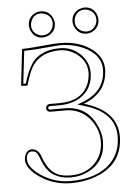

<svg xmlns="http://www.w3.org/2000/svg" viewBox="-57 -861 656 916"><g transform="rotate(-5 271.0 -402.5)"><path d="M248 -24.9Q324.2 -24.9 369.6 -76.2Q404.8 -116.7 404.8 -175.8Q404.8 -231.4 367.2 -280.3Q322.3 -335.4 249 -335.9H175.8Q159.2 -337.9 158.2 -354Q159.7 -371.6 175.8 -373H223.1Q334.5 -373 365.7 -456.1Q374.5 -480.5 375 -505.9Q375 -565.4 319.8 -602.1Q286.1 -623.5 249 -624Q148.9 -624 108.9 -550.3Q95.2 -524.4 79.1 -469.2L48.8 -471.2L68.8 -646Q103 -646 203.1 -655.8Q229.5 -658.2 251 -658.2Q345.2 -658.2 406.7 -609.9Q454.6 -570.8 455.1 -516.1Q453.6 -403.3 339.8 -359.9Q495.6 -314 497.1 -191.9Q497.1 -61.5 373.5 -11.2Q315.4 12.2 245.1 12.2Q154.8 11.7 84 -43Q36.6 -80.6 36.1 -118.2Q40.5 -161.6 69.8 -165Q99.1 -165 112.3 -137.2Q115.7 -129.4 119.1 -120.1Q143.6 -48.8 196.3 -31.7Q219.2 -24.9 248 -24.9ZM110.8 -753.9Q110.8 -792 144 -810.1Q157.7 -816.9 171.9 -816.9Q211.4 -816.9 228.5 -781.7Q234.9 -768.1 234.9 -753.9Q234.9 -716.8 201.2 -699.2Q187 -692.4 171.9 -691.9Q135.7 -691.9 118.2 -725.6Q111.3 -739.7 110.8 -753.9ZM319.8 -753.9Q319.8 -793.5 355 -810.5Q368.7 -816.9 382.8 -816.9Q419.4 -816.9 437 -783.2Q443.8 -769 443.8 -753.9Q443.8 -717.8 411.1 -699.2Q397 -691.9 382.8 -691.9Q344.7 -691.9 327.1 -726.1Q320.3 -739.7 319.8 -753.9ZM248 -15.1Q156.7 -15.1 120.6 -89.8Q114.7 -102.5 109.4 -116.7Q98.6 -148.4 85.4 -152.8Q78.6 -154.8 69.8 -154.8Q46.4 -152.8 45.9 -118.2Q46.9 -85 90.3 -50.8Q158.7 2 245.1 2Q375 2 440.9 -67.4Q486.8 -117.2 486.8 -191.9Q486.8 -306.2 342.8 -348.6Q339.8 -349.6 337.4 -350.6L308.1 -358.9L336.4 -369.1Q444.3 -411.1 444.8 -516.1Q444.8 -586.9 361.8 -625Q310.5 -647.9 251 -647.9Q239.3 -647.9 147.5 -639.6Q112.8 -636.7 78.1 -636.2L60.1 -480.5L71.8 -479.5Q97.2 -564 131.8 -596.2Q174.8 -633.8 249 -633.8Q311 -633.8 354 -585.9Q384.8 -549.8 384.8 -505.9Q384.8 -434.1 330.6 -393.6Q288.1 -363.3 223.1 -362.8H175.8Q168.5 -360.8 168 -354Q169.9 -346.7 175.8 -346.2H249Q350.1 -346.2 395 -253.9Q414.6 -213.4 415 -175.8Q415 -75.7 329.6 -33.7Q291 -15.1 248 -15.1ZM121.1 -753.9Q121.1 -722.7 149.9 -707.5Q161.1 -702.1 171.9 -702.1Q204.6 -702.1 219.7 -731.9Q224.6 -743.2 225.1 -753.9Q225.1 -788.6 193.8 -802.2Q183.1 -806.6 171.9 -807.1Q140.1 -807.1 126.5 -777.3Q121.1 -765.6 121.1 -753.9ZM330.1 -753.9Q330.1 -722.2 359.9 -707.5Q371.6 -702.1 382.8 -702.1Q413.6 -702.1 428.7 -731.4Q434.1 -742.7 434.1 -753.9Q434.1 -788.1 403.3 -802.2Q393.1 -806.6 382.8 -807.1Q348.1 -807.1 334.5 -775.9Q330.1 -764.6 330.1 -753.9Z"/></g></svg>

Font: Linux Biolinum Outline O
Style: Bold
Weight: 700
Designer: Philipp H. Poll
Foundry: Philipp H. Poll
Version: Version 0.9.2